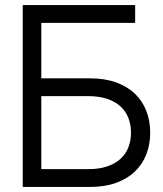

<svg xmlns="http://www.w3.org/2000/svg" viewBox="-20 -740 644 760"><path d="M70 -720H515V-649.5H143.5V-430H336Q394.5 -430 439 -414Q483.5 -398 513.5 -369.5Q543.5 -341 559 -301.5Q574.5 -262 574.5 -215Q574.5 -168 559 -128.5Q543.5 -89 513.5 -60.5Q483.5 -32 439 -16Q394.5 0 336 0H70ZM328.5 -70.5Q372 -70.5 404 -81.2Q436 -92 457 -111.2Q478 -130.5 488.2 -157Q498.5 -183.5 498.5 -215Q498.5 -246.5 488.2 -273Q478 -299.5 457 -318.8Q436 -338 404 -348.8Q372 -359.5 328.5 -359.5H143.5V-70.5Z"/></svg>

Font: Vela Sans
Style: Regular
Weight: 400
Designer: Principal design: Mikhail Sharanda - project Manrope.
Design modification: Ravid Balaliev
Foundry: Mikhail Sharanda
Version: Version 1.001;August 23, 2023;FontCreator 14.0.0.2901 64-bit